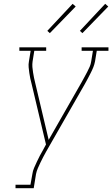

<svg xmlns="http://www.w3.org/2000/svg" viewBox="-20 -982 586 1002"><path d="M61 0V-18H139L149 -74Q151 -90 158 -106Q165 -122 172.5 -138Q180 -154 188 -169.5Q196 -185 205 -200L220 -228L145 -544Q141 -558 138 -572.5Q135 -587 133 -601.5Q131 -616 129.5 -631Q128 -646 131 -662L140 -717H81V-735H221V-717H159L150 -661Q148 -647 149 -632.5Q150 -618 152.5 -604Q155 -590 157.5 -576Q160 -562 164 -548L234 -252L406 -553Q413 -566 420.5 -579.5Q428 -593 435 -606.5Q442 -620 448 -633.5Q454 -647 456 -662L465 -717H406V-735H546V-717H485L476 -662Q473 -646 467 -631Q461 -616 453.5 -601.5Q446 -587 438.5 -572.5Q431 -558 423 -544L221 -191Q213 -177 205.5 -162.5Q198 -148 191 -133.5Q184 -119 177.5 -104Q171 -89 168 -74L156 0ZM410 -809 397 -821 529 -962 545 -948ZM240 -809 227 -821 359 -962 375 -948Z"/></svg>

Font: Iosevka Curly Slab ThObl
Style: Regular
Weight: 100
Italic angle: -9°
Monospace: yes
Designer: Belleve Invis
Foundry: Belleve Invis
Version: Version 11.0.0; ttfautohint (v1.8.3)